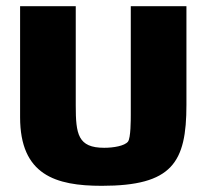

<svg xmlns="http://www.w3.org/2000/svg" viewBox="-20 -590 668 621"><path d="M403 -570V-219C403 -202 403 -144 394 -132C383 -118 347 -112 317 -112C232 -112 225 -156 225 -249V-570H45V-211C45 -24 160 11 309 11C537 11 583 -64 583 -251V-570Z"/></svg>

Font: FilmFarsi Display
Style: Regular
Weight: 400
Designer: Borna Izadpanah
Foundry: Borna Izadpanah
Version: Version 1.000;PS 001.000;hotconv 1.0.88;makeotf.lib2.5.64775